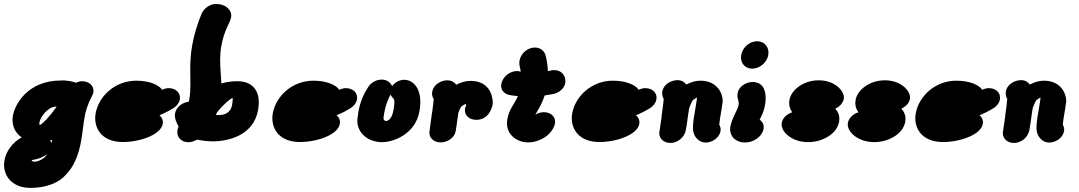

<svg xmlns="http://www.w3.org/2000/svg" viewBox="-31 -695 5293 942"><path d="M427.1 -241.7C427.5 -244.4 427.8 -247.1 427.8 -249.7C427.8 -275.2 406 -296.4 371.7 -296.4C363.4 -296.4 354.4 -295 341.6 -289C323.8 -296.9 291.2 -300 285.8 -300.3L284.1 -300.4H282.4C278.2 -300.4 270.1 -300 268 -300C103.8 -300 41.8 -181.4 32.4 -128.1C31.1 -121 30.5 -113.8 30.5 -106.7C30.5 -72.9 45.1 -41 75.6 -21.1C31 2.9 -1.3 47.1 -9.1 91.6C-10.5 99.2 -11.1 106.7 -11.1 114C-11.1 176.3 36.5 226.9 117.6 226.9C193.4 226.9 246.1 203.3 273.6 180C333.5 129 355.2 63.4 367.8 -8.2C374.5 -46.6 377.6 -83.5 383.6 -117.8C389 -148.6 397.7 -180.5 419.4 -222.2C421.1 -225.8 425.7 -233.9 427.1 -241.7ZM224.5 -8.6 222.6 1.9 221.4 7.4C220.5 4.5 219 0.2 214.4 -6.2C216.7 -6.7 217.1 -6.7 224.5 -8.6ZM193.7 70.7C179.3 87.9 153.5 98.2 139.5 98.2C129.1 98.2 125.1 95 124.2 91.9C124.6 91.6 126.4 90.2 128 89.6C152.1 86.9 181.4 77 201.5 60C199.6 63 197.4 66.3 193.7 70.7ZM238.7 -171.8H247.2C209.8 -119.3 179.9 -89.5 164.2 -80.9C163.3 -82.6 162 -85.2 162 -89.6C162 -91.2 162.2 -93 162.6 -95C167.5 -123 204.7 -168.9 238.7 -171.8Z M572.4 1.8C655.4 1.8 757.9 -33.8 767.3 -86.7C767.8 -89.5 768 -92.5 768 -95.4C768 -107.5 763.3 -119.5 751.3 -129.3C772.9 -138.3 795.4 -149.3 819.6 -164.2C835.1 -173.4 848.1 -189.5 851.3 -207.5C851.8 -210.2 852 -213 852 -215.7C852 -240.7 831.5 -262.5 796.9 -262.5C787.5 -262.5 778.5 -260.6 764.1 -254.5C750.9 -276.1 706.5 -299.1 637.3 -299.1C533.8 -299.1 453.2 -223.5 438.1 -138.1C436.8 -130.4 436.1 -122.6 436.1 -114.8C436.1 -55.8 476 1.8 572.4 1.8Z M895.3 -196C864.8 -192.6 833.6 -171.2 827.8 -138.3C827.2 -135.1 827 -131.9 827 -128.6C827 -112.2 833.8 -94.5 845.2 -74.4C844.8 -73.3 843 -69.2 841.1 -63L840.6 -61.6L839.7 -56.1C839.1 -53 838.9 -49.9 838.9 -46.9C838.9 -21 858.4 2.7 893.4 2.7C905.4 2.7 918.4 -0.8 937 -10.1C958 -5.4 984 -1.5 1013.6 -1.5C1091.5 -1.5 1213.5 -32.1 1235.2 -155.2C1237.6 -168.9 1238.7 -181.4 1238.7 -192.8C1238.7 -272.6 1183.5 -296.6 1135.6 -296.6C1108.7 -296.6 1083.7 -293.6 1055.2 -285.7C1053.5 -325.1 1049 -361.5 1049 -400C1049 -422 1050.5 -444.6 1054.8 -469C1068.8 -548.8 1097.7 -580.9 1103.1 -611.4C1103.5 -613.9 1103.7 -616.4 1103.7 -618.9C1103.7 -647.9 1074.9 -675.5 1029.3 -675.5H1028.4C1001.7 -675.5 969.2 -656.7 957 -625C936.8 -576.7 921 -524.2 911.6 -470.7C904 -427.9 902.4 -389.3 902.4 -353.8C902.4 -328.7 903.2 -305 903.2 -282.5C903.2 -257.5 902.3 -233.8 898.2 -210.8C897.5 -206.8 897 -203.8 895.3 -196ZM1037 -130.4C1036.3 -130.4 1035.8 -130.3 1035.2 -130.3C1034 -130.3 1032.4 -130.4 1027.9 -130.7C1029.4 -133.8 1030.4 -135.3 1033.9 -143.6C1067.7 -186.2 1097.2 -208.8 1110.2 -215.1C1110.4 -213.5 1110.6 -211 1110.6 -207.3C1110.6 -201.9 1110.1 -193.9 1108.1 -182.6C1099.3 -132.9 1061.1 -130.4 1037 -130.4Z M1441.5 1.8C1524.5 1.8 1627 -33.8 1636.3 -86.7C1636.9 -89.5 1637.1 -92.5 1637.1 -95.4C1637.1 -107.5 1632.4 -119.5 1620.3 -129.3C1642 -138.3 1664.5 -149.3 1688.7 -164.2C1704.2 -173.4 1717.2 -189.5 1720.4 -207.5C1720.9 -210.2 1721.1 -213 1721.1 -215.7C1721.1 -240.7 1700.6 -262.5 1666 -262.5C1656.6 -262.5 1647.6 -260.6 1633.2 -254.5C1620 -276.1 1575.6 -299.1 1506.4 -299.1C1402.9 -299.1 1322.3 -223.5 1307.2 -138.1C1305.9 -130.4 1305.2 -122.6 1305.2 -114.8C1305.2 -55.8 1345.1 1.8 1441.5 1.8Z M1842.1 -304.5C1809.2 -304.5 1785.8 -284 1776.3 -269.3C1754.7 -236.4 1736.2 -196.7 1727.4 -146.4C1726.2 -140 1725.3 -134.1 1724.3 -123.8L1723.8 -121.5C1722.7 -115 1722.2 -108.7 1722.2 -102.5C1722.2 -42.5 1774 2.5 1844.3 2.5C1896.6 2.5 2006.8 -35 2027 -149.5C2029.9 -166.1 2031.2 -181.1 2031.2 -194.7C2031.2 -273.3 1987.1 -303.6 1952.8 -303.6C1932.3 -303.6 1908.8 -293.4 1892.6 -272.9C1885.2 -290 1867.9 -304.5 1842.1 -304.5ZM1899.4 -154.3C1890.3 -102.7 1866.4 -101.7 1863.1 -101.3C1857.7 -101.6 1850.5 -105.2 1850.5 -115.4C1850.5 -116.8 1850.6 -118.3 1850.9 -120C1852.1 -126.6 1852.5 -132.3 1854.3 -142.4C1861.2 -181.5 1874.2 -210.3 1884.9 -230.7C1894 -211.8 1904 -216.4 1904 -193.5C1904 -185.1 1902.6 -172.9 1899.4 -154.3Z M2076.3 -50.2 2076.1 -49.4 2076.1 -48.9C2075.9 -47.1 2075.7 -45.3 2075.7 -43.5C2075.7 -18.8 2096.7 3.6 2130.9 3.6C2163.8 3.6 2198.9 -18.4 2204.7 -51.3L2205.2 -54.5C2208.1 -70.6 2210.3 -87.8 2213 -108.7C2214.7 -118.9 2215.7 -128.9 2218 -142.6C2219.6 -148.2 2227.3 -165.8 2233.5 -173.5C2237.5 -176.3 2245.5 -181.8 2253.8 -185.3C2253.9 -185 2254.6 -183.6 2255.7 -180.1C2255.6 -179.2 2255.8 -177.4 2253.5 -171.4C2253.5 -171.4 2253.6 -171.5 2252.6 -169C2252.2 -167.9 2252.2 -171.6 2250.6 -162.1C2250.1 -159.4 2249.8 -156.7 2249.8 -154C2249.8 -128.4 2271.6 -107.1 2305.9 -107.1C2366.5 -107.1 2382.8 -164.6 2386.1 -183.1C2386.4 -184.8 2386.6 -187.7 2386.6 -191.5C2386.6 -219.9 2373.5 -298.2 2276.8 -298.2C2252.2 -298.2 2228.6 -290.2 2207.4 -279.3C2202.7 -286 2189.7 -300.9 2163.7 -300.9C2129.1 -300.9 2095.5 -277.5 2089.9 -245.9L2088.6 -238.7L2088.6 -237C2088.7 -226.9 2091.5 -216.5 2096.9 -208.5C2095.7 -191.3 2092.6 -168.4 2089.7 -147.1C2087.6 -134.8 2086.3 -127.8 2086.2 -123.6C2086.2 -122.8 2086.2 -123.6 2086.2 -122.8C2086 -121.4 2086.3 -122.2 2084.3 -111.1Z M2515.3 -345.1C2511.8 -345.7 2517.1 -344.7 2512.7 -345.5C2511.5 -345.7 2515.8 -346.4 2504.8 -346.4C2471.6 -346.4 2435.1 -319.9 2428.3 -281.4C2427.9 -278.8 2427.6 -276.2 2427.6 -273.7C2427.6 -252.1 2443.9 -232.9 2472 -228C2483.7 -226.2 2494.5 -224.7 2509.9 -223.2C2494.7 -186.6 2467.1 -161.2 2458.1 -109.9C2456.9 -103.2 2456.3 -96.7 2456.3 -90.4C2456.3 -32.1 2506 3.7 2561.6 3.7C2605.4 3.7 2671.4 -23.1 2690.5 -83.4L2690.9 -84.7L2691.8 -89.8C2692.3 -92.5 2692.5 -95.3 2692.5 -97.9C2692.5 -122.8 2672 -144.5 2637.4 -144.5C2624.7 -144.5 2610.3 -141.3 2595.5 -132.5C2606.1 -152.2 2625.9 -179.5 2641.2 -226.7C2652.4 -228.1 2667.6 -230.6 2682.3 -233.5C2708.2 -238.2 2737 -258.7 2742 -286.8C2742.7 -290.5 2743 -294.2 2743 -297.8C2743 -326.9 2722 -350.9 2688.3 -350.9C2675.6 -350.9 2677.1 -349.4 2657 -346C2656.2 -370.4 2652.8 -396.8 2645.8 -423.2C2640.7 -443.5 2621.5 -461.8 2593.3 -461.8H2591C2558 -460.4 2524.5 -434.8 2517.9 -397.7C2517.2 -393.5 2516.9 -389.7 2516.9 -386C2516.9 -371.8 2521.5 -360.2 2524.2 -343.6C2522.6 -343.8 2519.8 -344.3 2515.3 -345.1Z M2910.6 1.8C2993.5 1.8 3096.1 -33.8 3105.4 -86.7C3105.9 -89.5 3106.2 -92.5 3106.2 -95.4C3106.2 -107.5 3101.5 -119.5 3089.4 -129.3C3111.1 -138.3 3133.6 -149.3 3157.8 -164.2C3173.3 -173.4 3186.3 -189.5 3189.5 -207.5C3190 -210.2 3190.2 -213 3190.2 -215.7C3190.2 -240.7 3169.7 -262.5 3135.1 -262.5C3125.7 -262.5 3116.7 -260.6 3102.3 -254.5C3089.1 -276.1 3044.7 -299.1 2975.5 -299.1C2872 -299.1 2791.4 -223.5 2776.3 -138.1C2775 -130.4 2774.3 -122.6 2774.3 -114.8C2774.3 -55.8 2814.2 1.8 2910.6 1.8Z M3204.2 -47.6 3204 -46.7 3203.9 -46.2C3203.7 -44.4 3203.6 -42.6 3203.6 -40.8C3203.6 -16.1 3224.6 6.4 3258.7 6.4C3291.7 6.4 3327.4 -19.3 3334.1 -57.7L3334.8 -61.4C3338.1 -80.1 3340.8 -100.2 3344.1 -124.6C3346.2 -136.5 3347.4 -148.2 3350.2 -164C3351.8 -170.2 3361.4 -193.8 3368.5 -204C3371.3 -206.1 3378.4 -211.1 3387.6 -216.7L3388.3 -214.3C3388.3 -214 3388.4 -210.6 3388 -208.6C3386.3 -198.9 3383.5 -177.8 3380.7 -162.3C3375.9 -134.7 3369.8 -102.2 3368.8 -72.3C3367.3 -18.1 3404.6 4.5 3430 4.5C3463.8 4.5 3498.2 -18.8 3503.9 -51.3C3504.4 -54 3504.7 -56.8 3504.7 -59.7C3504.7 -66.9 3502.9 -74.6 3497.8 -83.1C3498.9 -95.6 3501.9 -117.3 3505.8 -139.5C3507.8 -150.6 3511.1 -167.9 3512.5 -182.4L3513.9 -190.2C3514.4 -193.3 3514.7 -196.7 3514.7 -200.4C3514.7 -236.3 3488.1 -299.1 3405.3 -299.1C3380.8 -299.1 3358.7 -291.8 3336.1 -280.3C3331.4 -286.4 3318.8 -301.8 3293.1 -301.8H3290.7C3258.5 -300.6 3224.1 -279.2 3218.4 -246.7C3218.1 -245.4 3218.5 -242.2 3218 -239.5L3218 -237.8C3218.1 -227.8 3220.5 -217.4 3225.4 -209.6C3224.2 -192.1 3220.7 -167.3 3217.6 -144.7C3213.7 -121.8 3217.4 -132.8 3213.1 -108.6C3210.5 -89.2 3207.3 -70.9 3204.2 -47.6Z M3683.3 -492.7C3648.7 -492.7 3612.4 -464.3 3605.5 -425C3604.8 -421.1 3604.5 -417.2 3604.5 -413.4C3604.5 -383.8 3624.6 -358.2 3659.6 -358.2C3693 -358.2 3731.1 -384.5 3738.2 -425C3738.9 -428.9 3739.2 -432.7 3739.2 -436.6C3739.2 -466.4 3718.6 -492.7 3683.3 -492.7ZM3552 -72.5C3551.3 -68.7 3551 -64.8 3551 -60.9C3551 -27.7 3575.9 4.1 3625 4.1C3666.1 4.1 3705.9 -23.8 3714.6 -59.2L3714.7 -59.9L3715.4 -63.6C3715.9 -66.2 3716.1 -68.8 3716.1 -71.4C3716.1 -85.1 3709.6 -98.2 3696.1 -108.3C3705.4 -126.3 3716.5 -147.1 3721.7 -176.8C3722 -178.3 3725.5 -194.3 3725.5 -213.9C3725.5 -246.8 3715.8 -289.8 3665.2 -292.7L3664.4 -292.7H3661.7C3628.8 -292.7 3593.7 -270.7 3588 -237.9C3587.1 -233.2 3586.8 -229.2 3586.8 -225.7C3586.8 -210.1 3593.3 -203.5 3593.3 -188.4C3593.3 -185.1 3593 -181.5 3592.3 -177.2C3589 -158.8 3559.2 -113.3 3552 -72.5Z M4108.9 -210C4109.3 -212.1 4109.4 -214.3 4109.4 -216.5C4109.4 -252.4 4062 -301 3986.1 -301C3909.5 -301 3850.8 -252.9 3842.4 -205.2C3841.4 -199.8 3840.9 -194.5 3840.9 -189.3C3840.9 -173.1 3845.8 -158.2 3856.1 -144C3833.2 -137.2 3809.1 -118.7 3804.5 -92.1C3804 -89.6 3803.8 -87 3803.8 -84.4C3803.8 -43.1 3858.9 2.4 3934.2 2.4C3997.5 2.4 4074.5 -33.2 4085.9 -98.1C4086.7 -102.9 4087.1 -107.6 4087.1 -112.2C4087.1 -131.3 4079.9 -148.3 4066.6 -161.8C4084 -169.2 4104.7 -186.3 4108.9 -210Z M4433.4 -210C4433.8 -212.1 4434 -214.3 4434 -216.5C4434 -252.4 4386.5 -301 4310.6 -301C4234.1 -301 4175.3 -252.9 4166.9 -205.2C4165.9 -199.8 4165.4 -194.5 4165.4 -189.3C4165.4 -173.1 4170.3 -158.2 4180.7 -144C4157.8 -137.2 4133.7 -118.7 4129 -92.1C4128.6 -89.6 4128.3 -87 4128.3 -84.4C4128.3 -43.1 4183.4 2.4 4258.7 2.4C4322.1 2.4 4399 -33.2 4410.4 -98.1C4411.3 -102.9 4411.7 -107.6 4411.7 -112.2C4411.7 -131.3 4404.4 -148.3 4391.2 -161.8C4408.5 -169.2 4429.2 -186.3 4433.4 -210Z M4596 1.8C4679 1.8 4781.6 -33.8 4790.9 -86.7C4791.4 -89.5 4791.7 -92.5 4791.7 -95.4C4791.7 -107.5 4786.9 -119.5 4774.9 -129.3C4796.5 -138.3 4819.1 -149.3 4843.2 -164.2C4858.7 -173.4 4871.8 -189.5 4874.9 -207.5C4875.4 -210.2 4875.6 -213 4875.6 -215.7C4875.6 -240.7 4855.2 -262.5 4820.5 -262.5C4811.2 -262.5 4802.1 -260.6 4787.8 -254.5C4774.6 -276.1 4730.2 -299.1 4660.9 -299.1C4557.4 -299.1 4476.8 -223.5 4461.8 -138.1C4460.4 -130.4 4459.7 -122.6 4459.7 -114.8C4459.7 -55.8 4499.7 1.8 4596 1.8Z M4889.6 -47.6 4889.5 -46.7 4889.4 -46.2C4889.2 -44.4 4889.1 -42.6 4889.1 -40.8C4889.1 -16.1 4910.1 6.4 4944.2 6.4C4977.2 6.4 5012.8 -19.3 5019.6 -57.7L5020.2 -61.4C5023.5 -80.1 5026.3 -100.2 5029.6 -124.6C5031.6 -136.5 5032.9 -148.2 5035.6 -164C5037.2 -170.2 5046.9 -193.8 5053.9 -204C5056.7 -206.1 5063.8 -211.1 5073 -216.7L5073.7 -214.3C5073.7 -214 5073.8 -210.6 5073.5 -208.6C5071.7 -198.9 5068.9 -177.8 5066.2 -162.3C5061.3 -134.7 5055.2 -102.2 5054.2 -72.3C5052.7 -18.1 5090.1 4.5 5115.4 4.5C5149.2 4.5 5183.6 -18.8 5189.4 -51.3C5189.8 -54 5190.1 -56.8 5190.1 -59.7C5190.1 -66.9 5188.3 -74.6 5183.2 -83.1C5184.3 -95.6 5187.4 -117.3 5191.3 -139.5C5193.2 -150.6 5196.5 -167.9 5197.9 -182.4L5199.3 -190.2C5199.8 -193.3 5200.1 -196.7 5200.1 -200.4C5200.1 -236.3 5173.6 -299.1 5090.8 -299.1C5066.3 -299.1 5044.1 -291.8 5021.6 -280.3C5016.9 -286.4 5004.2 -301.8 4978.5 -301.8H4976.2C4943.9 -300.6 4909.5 -279.2 4903.8 -246.7C4903.6 -245.4 4903.9 -242.2 4903.5 -239.5L4903.5 -237.8C4903.5 -227.8 4906 -217.4 4910.8 -209.6C4909.6 -192.1 4906.2 -167.3 4903.1 -144.7C4899.2 -121.8 4902.8 -132.8 4898.6 -108.6C4896 -89.2 4892.7 -70.9 4889.6 -47.6Z"/></svg>

Font: TudorRose
Style: BoldOblique
Weight: 500
Version: Version 001.000